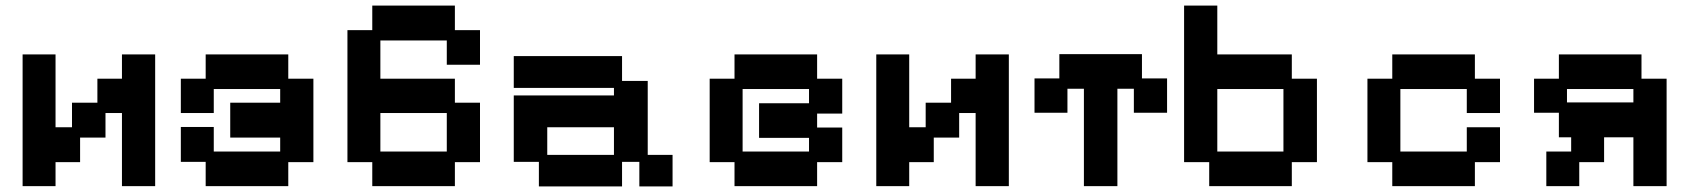

<svg xmlns="http://www.w3.org/2000/svg" viewBox="-20 -656 6053 688"><path d="M61 11V-461H179V-200H238V-288H329V-374H417V-461H536V11H417V-251H358V-163H267V-75H179V11Z M717 11V-76H628V-201H746V-113H984V-163H805V-288H984V-337H746V-251H628V-374H717V-461H1013V-374H1103V-75H1013V11Z M1314 11V-75H1225V-548H1314V-636H1610V-548H1700V-424H1581V-511H1343V-374H1610V-288H1700V-75H1610V11ZM1343 -113H1581V-251H1343Z M1911 12V-76H1821V-314H2180V-341H1821V-455H2209V-366H2301V-101H2390V12H2271V-76H2209V12ZM1941 -101H2180V-200H1941Z M2612 11V-75H2523V-374H2612V-461H2908V-374H2998V-249H2908V-199H2998V-75H2908V11ZM2641 -113H2879V-162H2700V-286H2879V-337H2641Z M3120 11V-461H3238V-200H3297V-288H3388V-374H3476V-461H3595V11H3476V-251H3417V-163H3326V-75H3238V11Z M3864 11V-338H3805V-252H3687V-375H3776V-462H4072V-375H4162V-252H4043V-338H3984V11Z M4313 11V-75H4223V-636H4342V-461H4609V-374H4699V-75H4609V11ZM4342 -113H4579V-337H4342Z M4969 11V-75H4880V-374H4969V-461H5265V-374H5355V-251H5236V-337H4998V-113H5236V-200H5355V-75H5265V11Z M5521 11V-113H5610V-164H5566V-252H5477V-374H5566V-461H5862V-374H5952V11H5833V-164H5728V-75H5639V11ZM5595 -289H5833V-337H5595Z"/></svg>

Font: Pixelify Sans SemiBold
Style: Regular
Weight: 600
Designer: Stefie Justprince
Foundry: Typecalism Foundryline
Version: Version 1.000